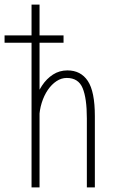

<svg xmlns="http://www.w3.org/2000/svg" viewBox="-32 -820 502 840"><path d="M348 0V-302Q348 -390 329.5 -434.5Q311 -479 260 -479Q236.5 -479 215.2 -465Q194 -451 177.2 -426.5Q160.5 -402 150.5 -370Q140.5 -338 139.5 -302H109Q109.5 -340 120.5 -377.2Q131.5 -414.5 151.5 -445Q171.5 -475.5 199.8 -493.8Q228 -512 263 -512Q321.5 -512 352.2 -465.8Q383 -419.5 383 -312V0ZM106 0V-800H141V0ZM-12 -665H246V-633H-12Z"/></svg>

Font: League Mono Thin Condensed
Style: Regular
Weight: 100
Width: 1
Designer: Tyler Finck
Foundry: The League of Moveable Type / Tyler Finck
Version: Version 2.300;RELEASE